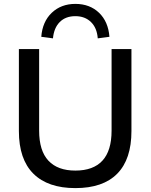

<svg xmlns="http://www.w3.org/2000/svg" viewBox="-20 -957 773 986"><path d="M367 9Q226 9 151.5 -65Q77 -139 77 -284V-705H181V-286Q181 -183 228.5 -132Q276 -81 367 -81Q459 -81 506 -132Q553 -183 553 -286V-705H655V-284Q655 -139 582 -65Q509 9 367 9ZM252 -760 192 -768Q198 -846 246 -891.5Q294 -937 367 -937Q441 -937 488.5 -891.5Q536 -846 542 -768L482 -760Q478 -814 447 -844Q416 -874 367 -874Q317 -874 287 -844Q257 -814 252 -760Z"/></svg>

Font: Nunito Sans 12pt ExtraLight 12pt SemiBold
Style: Regular
Weight: 600
Version: Version 3.101;gftools[0.9.27]